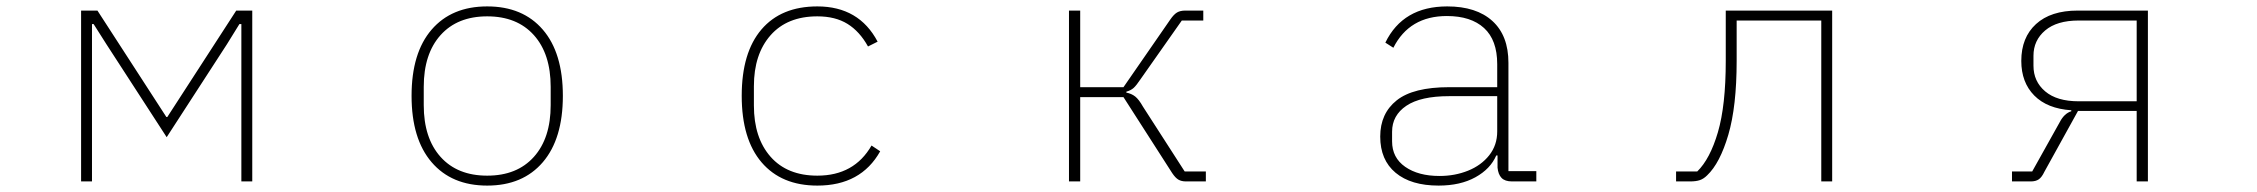

<svg xmlns="http://www.w3.org/2000/svg" viewBox="-20 -566 7040 599"><path d="M267 0H233V-533H284L499 -201H502L717 -533H767V0H733V-491H727L688 -428L500 -138L312 -428L272 -491H267Z M1264 -267Q1264 -401 1326.5 -473.5Q1389 -546 1500 -546Q1611 -546 1673.5 -473.5Q1736 -401 1736 -267Q1736 -133 1673.5 -60Q1611 13 1500 13Q1389 13 1326.5 -60Q1264 -133 1264 -267ZM1698 -238V-295Q1698 -398 1645.5 -456.5Q1593 -515 1500 -515Q1407 -515 1354.5 -456.5Q1302 -398 1302 -295V-238Q1302 -135 1354.5 -76.5Q1407 -18 1500 -18Q1593 -18 1645.5 -76.5Q1698 -135 1698 -238Z M2294 -267Q2294 -402 2355.5 -474Q2417 -546 2530 -546Q2660 -546 2718 -436L2688 -421Q2662 -468 2624 -491.5Q2586 -515 2530 -515Q2436 -515 2384 -456Q2332 -397 2332 -297V-237Q2332 -136 2384 -77Q2436 -18 2530 -18Q2645 -18 2699 -112L2726 -94Q2666 13 2530 13Q2418 13 2356 -59.5Q2294 -132 2294 -267Z M3315 0V-533H3350V-294H3485L3631 -505Q3642 -521 3652 -527Q3662 -533 3678 -533H3734V-502H3667L3539 -320Q3525 -299 3516.5 -291.5Q3508 -284 3494 -280V-277Q3510 -274 3521.5 -265Q3533 -256 3546 -233L3676 -31H3742V0H3680Q3666 0 3656.5 -5.5Q3647 -11 3637 -26L3485 -263H3350V0Z M4286 -140Q4286 -212 4337.5 -253Q4389 -294 4501 -294H4651V-366Q4651 -441 4610 -478.5Q4569 -516 4494 -516Q4377 -516 4327 -417L4302 -433Q4357 -546 4495 -546Q4586 -546 4636 -500.5Q4686 -455 4686 -370V-32H4773V0H4697Q4675 0 4664.5 -11Q4654 -22 4652 -43V-81H4648Q4630 -39 4583 -13Q4536 13 4468 13Q4382 13 4334 -27Q4286 -67 4286 -140ZM4651 -156V-266H4501Q4412 -266 4367.5 -236Q4323 -206 4323 -155V-125Q4323 -74 4364 -45.5Q4405 -17 4471 -17Q4519 -17 4560 -33.5Q4601 -50 4626 -81.5Q4651 -113 4651 -156Z M5209 0V-31H5275Q5315 -70 5339.5 -153.5Q5364 -237 5364 -376V-533H5696V0H5662V-502H5398V-376Q5398 -234 5372 -145.5Q5346 -57 5306 -19Q5295 -8 5283 -4Q5271 0 5253 0Z M6257 0V-31H6320L6406 -185Q6420 -212 6442 -219V-222Q6367 -227 6326.5 -268Q6286 -309 6286 -376Q6286 -449 6332 -491Q6378 -533 6462 -533H6681V0H6646V-220H6463L6358 -30Q6350 -13 6340.5 -6.5Q6331 0 6316 0ZM6646 -250V-502H6465Q6397 -502 6360.5 -471Q6324 -440 6324 -392V-361Q6324 -312 6360.5 -281Q6397 -250 6465 -250Z"/></svg>

Font: IBM Plex Sans JP ExtraLight
Style: Regular
Weight: 200
Designer: Mike Abbink; Paul van der Laan; Pieter van Rosmalen; Wujin Sim; Yejin Wi; Jinhee Kim; Boomi Park; Yona Kim; Kichan Ma
Foundry: Sandoll Inc.
Version: Version 1.001